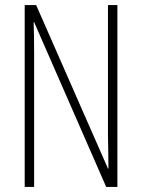

<svg xmlns="http://www.w3.org/2000/svg" viewBox="-20 -734 557 754"><path d="M441 0H397L114 -647H112Q113 -623 113.5 -594Q114 -565 114 -526V0H77V-714H122L404 -72H406Q406 -108 405 -143.5Q404 -179 404 -202V-714H441Z"/></svg>

Font: Noto Sans Tamil ExtraCondensed ExtraLight
Style: Regular
Weight: 200
Width: 2
Designer: Jelle Bosma - Monotype Design Team
Foundry: Monotype Imaging Inc.
Version: Version 2.004; ttfautohint (v1.8.4.7-5d5b)